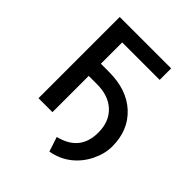

<svg xmlns="http://www.w3.org/2000/svg" viewBox="-191 -636 883 883"><g transform="rotate(45 251.0 -194.5)"><path d="M405.3 -453.6H161.6V-314.9H214.4Q331.1 -314.9 399.4 -251.5Q467.8 -188 467.8 -83Q467.8 -35.2 443.8 13.7Q419.9 62.5 378.4 95.2Q336.9 127.9 279.8 138.2L256.3 66.9Q318.8 50.8 348.1 13.4Q377.4 -23.9 377.4 -83Q377.4 -153.8 334 -194.8Q290.5 -235.8 216.3 -235.8H161.6V0H70.8V-528.3H405.3Z"/></g></svg>

Font: Roboto
Style: Regular
Weight: 400
Designer: Google
Version: Version 2.134; 2016; ttfautohint (v1.6)